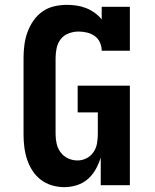

<svg xmlns="http://www.w3.org/2000/svg" viewBox="-20 -763 640 791"><path d="M245 8Q219 8 193.5 0.5Q168 -7 147.5 -23Q127 -39 113 -61Q99 -83 91 -108Q83 -133 80 -158.5Q77 -184 77 -210V-525Q77 -551 80.5 -578Q84 -605 93 -630Q102 -655 117.5 -677.5Q133 -700 155 -715.5Q177 -731 203 -737Q229 -743 256 -743Q276 -743 296 -740Q316 -737 335 -729.5Q354 -722 370.5 -710Q387 -698 399 -683V-735H515V-554H399Q399 -572 391.5 -588.5Q384 -605 369.5 -615Q355 -625 338 -629Q321 -633 303 -633Q283 -633 263 -625.5Q243 -618 230.5 -602Q218 -586 213.5 -565.5Q209 -545 209 -525V-210Q209 -190 213.5 -170.5Q218 -151 230 -135Q242 -119 260.5 -110.5Q279 -102 299 -102Q319 -102 336.5 -111Q354 -120 365 -136Q376 -152 379.5 -171.5Q383 -191 383 -210V-300H300V-410H515V0H395V-114Q387 -88 374 -65Q361 -42 341.5 -25Q322 -8 296.5 0Q271 8 245 8Z"/></svg>

Font: Iosevka Slab XBdEx
Style: Regular
Weight: 800
Width: 7
Monospace: yes
Designer: Belleve Invis
Foundry: Belleve Invis
Version: Version 11.1.0; ttfautohint (v1.8.3)